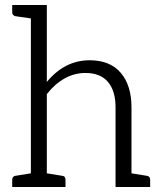

<svg xmlns="http://www.w3.org/2000/svg" viewBox="-20 -751 639 771"><path d="M570 -45Q583 -43 583 -29V0H444V-320Q444 -386 413.5 -422Q383 -458 323 -458Q279 -458 239.5 -436Q200 -414 168 -373V-55L230 -45Q243 -44 243 -29V0H29V-29Q29 -43 42 -45L104 -55V-677L42 -686Q29 -689 29 -702V-731H168V-422Q240 -509 340 -509Q422 -509 465 -458.5Q508 -408 508 -320V-55Z"/></svg>

Font: Aleo Light
Style: Regular
Weight: 300
Designer: Alessio Laiso
Foundry: Alessio Laiso
Version: Version 2.000